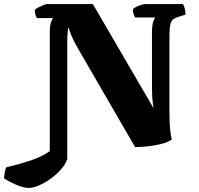

<svg xmlns="http://www.w3.org/2000/svg" viewBox="-130 -724 979 945"><path d="M12 201Q-14 201 -50 185.5Q-86 170 -110 154Q-110 140 -106.5 124Q-103 108 -100 100Q-37 85 19 66.5Q75 48 115 20V-564Q115 -596 121 -613.5Q127 -631 131 -635H52Q43 -646 41 -675Q46 -681 58.5 -687.5Q71 -694 83.5 -699Q96 -704 101 -704H327L626 -191Q622 -212 620 -236.5Q618 -261 618 -311V-563Q618 -596 623.5 -615Q629 -634 635 -638H535Q532 -643 528 -654Q524 -665 524 -678Q528 -684 540 -690Q552 -696 565 -700Q578 -704 584 -704H770Q775 -698 779 -683.5Q783 -669 783 -652L751 -642Q735 -637 724.5 -630.5Q714 -624 709 -606Q704 -588 704 -550V-170Q704 -114 708 -80.5Q712 -47 716 -38Q698 -24 664 -15.5Q630 -7 594.5 -3.5Q559 0 535 0L258 -478Q232 -523 221 -549.5Q210 -576 210 -585H205Q204 -576 202.5 -558.5Q201 -541 201 -510V59Q192 85 169.5 110.5Q147 136 118 156.5Q89 177 60.5 189Q32 201 12 201Z"/></svg>

Font: Texturina Black
Style: Regular
Weight: 900
Designer: Guillermo Torres Carreño
Foundry: Omnibus-Type
Version: Version 1.002; ttfautohint (v1.8.3)